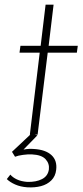

<svg xmlns="http://www.w3.org/2000/svg" viewBox="-20 -573 355 817"><path d="M174 -553H208L187 -378H311L307 -349H183L140 0H107L149 -349H63L67 -378H153ZM24 170Q34 182 52 190.5Q70 199 96 201Q134 202 159 189Q184 176 188 148Q191 123 174 104.5Q157 86 116 84Q100 83 78 86Q56 89 44 94L31 73L113 -4L139 3L61 83L45 74Q57 68 80 63.5Q103 59 125 61Q174 64 199 87Q224 110 219 150Q216 177 198.5 194.5Q181 212 154.5 219Q128 226 96 224Q67 222 44.5 212Q22 202 9 189Z"/></svg>

Font: Josefin Sans ExtraLight
Style: Italic
Weight: 250
Italic angle: -7°
Designer: Santiago Orozco
Foundry: Typemade
Version: Version 2.000